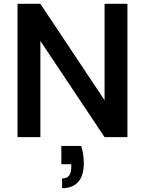

<svg xmlns="http://www.w3.org/2000/svg" viewBox="-20 -720 762 1008"><path d="M72 0V-700H192L529 -194V-700H649V0H529L192 -505V0ZM306 268V217Q331 217 342.5 202Q354 187 354 157V142H302V46H406Q414 70 417 94Q420 118 420 138Q420 201 391 234.5Q362 268 306 268Z"/></svg>

Font: DM Sans 12pt SemiBold
Style: Regular
Weight: 600
Version: Version 4.004;gftools[0.9.30]